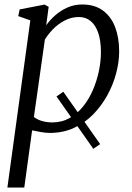

<svg xmlns="http://www.w3.org/2000/svg" viewBox="-20 -584 592 858"><path d="M427.5 60 397 81 232.5 -153 263 -174ZM13 254 115.5 -493 61.5 -512 68 -542 179 -563.5 197.5 -553.5 186.5 -471Q203 -494.5 227 -515.8Q251 -537 281.5 -550.5Q312 -564 347 -564Q403 -564 439.8 -537Q476.5 -510 494.5 -462.8Q512.5 -415.5 512.5 -354.5Q512.5 -307.5 499.2 -257Q486 -206.5 460 -159Q434 -111.5 396.8 -73.2Q359.5 -35 310.8 -12.5Q262 10 202.5 10Q184 10 163.2 6.2Q142.5 2.5 123.5 -1.5L88.5 254ZM131.5 -61.5Q148 -48.5 169.2 -42.8Q190.5 -37 214 -37Q256.5 -37 291 -56.5Q325.5 -76 351.8 -108.8Q378 -141.5 395.5 -182.5Q413 -223.5 422 -267Q431 -310.5 431 -351Q431 -402 419 -437Q407 -472 385 -490Q363 -508 332.5 -508Q299.5 -508 269.5 -492.5Q239.5 -477 216.8 -453.5Q194 -430 180.5 -407Z"/></svg>

Font: Merriweather 28pt Light
Style: Italic
Weight: 300
Italic angle: -7.8°
Version: Version 2.101